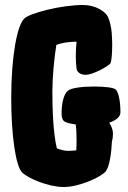

<svg xmlns="http://www.w3.org/2000/svg" viewBox="-20 -730 513 770"><path d="M463 -280C463 -328 454 -364 443 -372C433 -379 399 -383 357 -383C308 -383 264 -377 252 -366C236 -352 227 -319 227 -272C227 -260 231 -248 238 -243C245 -238 261 -234 284 -231C286 -214 287 -192 287 -171C287 -156 287 -141 286 -127C274 -126 262 -125 253 -125C239 -125 224 -129 208 -135C193 -197 190 -295 190 -364C190 -413 197 -497 206 -550C227 -558 251 -562 287 -563C285 -544 284 -524 284 -505C284 -488 285 -471 287 -454C289 -440 304 -430 324 -430C352 -430 410 -462 422 -475C427 -481 430 -512 430 -553C430 -564 429 -582 428 -599C426 -622 420 -647 413 -662C403 -684 363 -710 313 -710C224 -710 99 -677 78 -656C49 -631 25 -504 25 -338C25 -187 43 -61 70 -37C95 -14 174 20 236 20C299 20 388 -21 405 -44C419 -63 427 -116 429 -164C432 -173 433 -184 433 -194C433 -209 427 -225 418 -238C447 -248 463 -262 463 -280Z"/></svg>

Font: Manosque
Style: Regular
Weight: 400
Designer: Ariel Martín Pérez
Foundry: Ariel Martín Pérez
Version: Version 1.005;hotconv 1.0.109;makeotfexe 2.5.65596